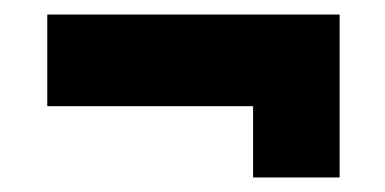

<svg xmlns="http://www.w3.org/2000/svg" viewBox="-20 -443 530 264"><path d="M328 -297V-199H447V-423H45V-297Z"/></svg>

Font: sklik
Style: Regular
Weight: 400
Designer: Joe Prince
Foundry: Joe Prince
Version: Version 1.001